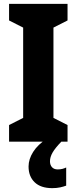

<svg xmlns="http://www.w3.org/2000/svg" viewBox="-20 -734 397 995"><path d="M330 0H27V-86L100 -123V-591L27 -628V-714H330V-628L257 -591V-123L330 -86ZM239 102Q239 121 249.5 132.5Q260 144 279 144Q293 144 304 141Q315 138 323 134V228Q310 233 292 237Q274 241 251 241Q191 241 159.5 210.5Q128 180 128 129Q128 91 152 53Q176 15 224 -16L298 0Q266 33 252.5 56.5Q239 80 239 102Z"/></svg>

Font: Noto Sans Sinhala Condensed ExtraBold
Style: Regular
Weight: 800
Width: 3
Designer: Jelle Bosma - Monotype Design Team
Foundry: Monotype Imaging Inc.
Version: Version 2.006; ttfautohint (v1.8.4.7-5d5b)